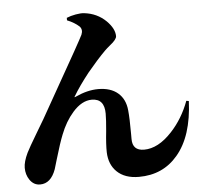

<svg xmlns="http://www.w3.org/2000/svg" viewBox="-55 -837 965 922"><g transform="rotate(-5 427.5 -376.5)"><path d="M578 27Q510 27 472 -10Q436 -45 434 -104Q433 -142 440 -206Q445 -260 445 -290Q445 -362 384 -362Q336 -362 292 -312Q254 -269 230 -207Q215 -170 192 -92Q183 -60 178 -45Q154 22 102 22Q71 22 52 -6Q35 -31 35 -64Q35 -93 55 -135Q68 -161 104 -221Q131 -266 145 -290Q163 -322 223 -428Q346 -644 362 -677Q372 -701 357 -717Q334 -738 299 -752V-764Q318 -772 343 -776.5Q368 -781 384 -779Q446 -772 489 -730Q527 -692 527 -656Q527 -640 495 -615Q478 -601 469 -592Q429 -552 381 -494Q332 -432 305 -386Q299 -378 309 -383Q367 -410 419 -410Q479 -410 514 -380Q549 -350 554 -296Q558 -257 558 -182Q558 -166 558 -157Q558 -101 614 -101Q682 -101 748 -172Q805 -233 836 -317L848 -315Q841 -146 765 -57Q694 27 578 27Z"/></g></svg>

Font: GenRyuMin TW H
Style: Regular
Weight: 900
Version: Version 1.501;PS 1;hotconv 16.6.51;makeotf.lib2.5.65220